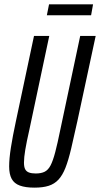

<svg xmlns="http://www.w3.org/2000/svg" viewBox="-20 -853 459 881"><path d="M138 8Q97 8 71 -1.5Q45 -11 33.5 -32.5Q22 -54 22 -89Q22 -125 30 -176Q38 -227 53 -297L136 -688H206L115 -259Q102 -202 96 -166Q90 -130 90 -107Q90 -87 95.5 -76.5Q101 -66 113 -61.5Q125 -57 144 -57Q169 -57 185 -65Q201 -73 212 -94Q223 -115 233.5 -155Q244 -195 257 -259L348 -688H419L335 -297Q319 -224 306.5 -171Q294 -118 280.5 -83.5Q267 -49 248.5 -29Q230 -9 203.5 -0.5Q177 8 138 8ZM195 -783 205 -833H407L398 -783Z"/></svg>

Font: Saira UltraCondensed Medium
Style: Italic
Weight: 500
Width: 1
Italic angle: -12°
Designer: Hector Gatti with collaboration of the Omnibus-Type team
Foundry: Omnibus-Type
Version: Version 1.101